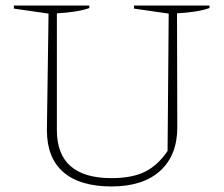

<svg xmlns="http://www.w3.org/2000/svg" viewBox="-20 -664 807 692"><path d="M382 8Q268 8 208.5 -43.5Q149 -95 149 -195L155 -615L30 -633V-644H302V-635Q260 -620 185 -616V-195Q185 -22 382 -22Q456 -22 502.5 -45Q549 -68 584 -120L588 -615L463 -633V-644H735V-635Q693 -620 618 -616L619 -205Q619 -104 557 -48Q495 8 382 8Z"/></svg>

Font: Piazzolla Thin
Style: Regular
Weight: 100
Designer: Juan Pablo del Peral
Foundry: Huerta Tipografica
Version: Version 1.330